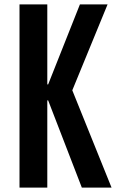

<svg xmlns="http://www.w3.org/2000/svg" viewBox="-20 -854 534 874"><path d="M68.8 -834H195.3V-469.7H199.2L343.8 -834H469.7L309.1 -442.9L487.8 0H352.5L199.2 -397H195.3V0H68.8Z"/></svg>

Font: Fjalla One
Style: Regular
Weight: 400
Designer: Irina Smirnova, Eben Sorkin
Foundry: Sorkin Type
Version: Version 1.002; ttfautohint (v1.8.4.7-5d5b);gftools[0.9.25]